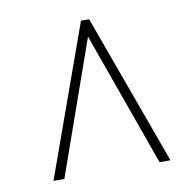

<svg xmlns="http://www.w3.org/2000/svg" viewBox="-58 -771 542 556"><g transform="rotate(-10 212.5 -492.5)"><path d="M56 -271 215 -714H239L400 -271H368L227 -665L88 -271Z"/></g></svg>

Font: Noto Serif Tamil ExtraCondensed Thin
Style: Italic
Weight: 100
Width: 2
Italic angle: -12°
Designer: Indian Type Foundry, Tom Grace, and the Monotype Design Team
Foundry: Monotype Imaging Inc.
Version: Version 2.003; ttfautohint (v1.8.4.7-5d5b)